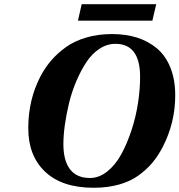

<svg xmlns="http://www.w3.org/2000/svg" viewBox="-20 -867 843 902"><path d="M277.8 -189.9Q277.8 -112.3 309.1 -71.5Q340.3 -30.8 402.8 -30.8Q445.3 -30.8 483.9 -61.5Q522.5 -92.3 549.8 -142.3Q577.1 -192.4 597.7 -254.9Q618.2 -317.4 628.2 -382.1Q638.2 -446.8 638.2 -505.9Q638.2 -661.1 522 -661.1Q482.4 -661.1 446.8 -637.5Q411.1 -613.8 385.3 -574.2Q359.4 -534.7 338.4 -485.4Q317.4 -436 304.4 -382.8Q291.5 -329.6 284.7 -280.3Q277.8 -231 277.8 -189.9ZM112.8 -264.2Q112.8 -398.4 169.9 -507.8Q191.4 -548.8 220.5 -582.8Q249.5 -616.7 290 -645.8Q330.6 -674.8 386 -690.9Q441.4 -707 506.8 -707Q571.3 -707 624.3 -690.2Q677.2 -673.3 717.8 -639.2Q758.3 -605 780.8 -548.8Q803.2 -492.7 803.2 -418.9Q803.2 -290 744.1 -175.8Q722.7 -134.8 695.8 -102.5Q668.9 -70.3 630.4 -42.5Q591.8 -14.6 538.3 0.2Q484.9 15.1 419.9 15.1Q272 15.1 192.4 -59.8Q112.8 -134.8 112.8 -264.2ZM346.2 -770 363.8 -847.2H713.9L695.8 -770Z"/></svg>

Font: Linguistics Pro
Style: Bold Italic
Weight: 700
Italic angle: -12°
Designer: Stefan Peev, Context Ltd
Foundry: Stefan Peev, Context Ltd
Version: Version 001.000